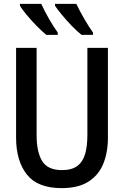

<svg xmlns="http://www.w3.org/2000/svg" viewBox="-20 -961 640 991"><path d="M298 10Q174 10 118.5 -60.5Q63 -131 63 -251V-714H169V-262Q169 -177 197.5 -130Q226 -83 300 -83Q352 -83 380.5 -105.5Q409 -128 420 -168.5Q431 -209 431 -263V-714H537V-250Q537 -174 513 -115.5Q489 -57 436.5 -23.5Q384 10 298 10ZM401 -781Q378 -799 350.5 -827.5Q323 -856 299 -885Q275 -914 264 -931V-941H374Q390 -907 414.5 -864.5Q439 -822 460 -793V-781ZM219 -781Q197 -799 169 -827.5Q141 -856 117 -885Q93 -914 83 -931V-941H193Q208 -907 232.5 -864.5Q257 -822 278 -793V-781Z"/></svg>

Font: Noto Sans Mono Medium
Style: Regular
Weight: 500
Designer: Monotype Design Team
Foundry: Monotype Imaging Inc.
Version: Version 2.014